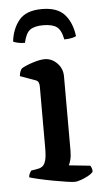

<svg xmlns="http://www.w3.org/2000/svg" viewBox="-52 -735 416 769"><g transform="rotate(-5 156.5 -350.5)"><path d="M216 0Q208 0 184 -3.5Q160 -7 130.5 -12.5Q101 -18 75 -24Q49 -30 37 -34Q37 -42 40.5 -49Q44 -56 47 -60L75 -65Q86 -67 94 -73.5Q102 -80 106.5 -96.5Q111 -113 111 -145V-394Q111 -402 108 -409Q105 -416 96 -419L35 -441Q36 -452 39.5 -460.5Q43 -469 47 -472Q64 -482 92.5 -491Q121 -500 139 -500Q168 -500 189.5 -478Q211 -456 211 -425V-125Q211 -105 207 -89.5Q203 -74 199 -68L285 -59Q287 -56 289.5 -50Q292 -44 292 -35Q287 -27 272.5 -19Q258 -11 242.5 -5.5Q227 0 216 0ZM146 -701Q208 -701 237 -668.5Q266 -636 273 -581Q268 -578 255.5 -575Q243 -572 225 -572Q218 -610 200 -623Q182 -636 146 -636Q110 -636 92.5 -623Q75 -610 67 -572Q51 -572 38.5 -575Q26 -578 20 -581Q26 -633 54.5 -667Q83 -701 146 -701Z"/></g></svg>

Font: Texturina Medium 12pt Medium
Style: Regular
Weight: 500
Version: Version 1.002